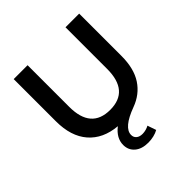

<svg xmlns="http://www.w3.org/2000/svg" viewBox="-241 -871 1271 1271"><g transform="rotate(-45 394.5 -236.0)"><path d="M701 -700V-305Q701 -186 653 -113Q605 -40 517 -8Q376 44 376 111Q376 134 392 147Q408 160 435 160Q451 160 467.5 155.5Q484 151 496 144L517 205Q498 216 472.5 222Q447 228 421 228Q361 228 326.5 198.5Q292 169 292 121Q292 57 355 8Q228 -3 158 -83.5Q88 -164 88 -305V-700H218V-310Q218 -104 396 -104Q573 -104 573 -310V-700Z"/></g></svg>

Font: APTA Sans SemiBold
Style: Bold
Weight: 600
Version: Version 7.200